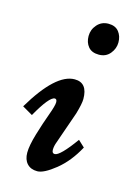

<svg xmlns="http://www.w3.org/2000/svg" viewBox="-90 -534 411 590"><g transform="rotate(15 115.0 -239.5)"><path d="M82 -222.2Q64.9 -222.2 26.9 -154.8L-5.9 -173.8Q65.9 -294.9 126 -294.9Q167 -294.9 167 -243.2Q167 -228 157.2 -194.8L122.1 -94.2Q116.7 -80.1 116.7 -68.6Q116.7 -57.1 125.5 -57.1Q142.1 -57.1 186.5 -118.7L207 -99.6Q180.7 -50.8 144.3 -21.5Q107.9 7.8 87.2 7.8Q66.4 7.8 54.7 -4.9Q43 -17.6 43 -39.8Q43 -62 54.4 -100.3Q65.9 -138.7 77.4 -169.9Q88.9 -201.2 88.9 -211.7Q88.9 -222.2 82 -222.2ZM226.1 -439.2Q226.1 -419.4 212.9 -403.3Q199.7 -387.2 177.2 -387.2Q154.8 -387.2 143.6 -400.6Q132.3 -414.1 132.3 -434.6Q132.3 -455.1 146.2 -470.9Q160.2 -486.8 182.1 -486.8Q204.1 -486.8 215.1 -472.9Q226.1 -459 226.1 -439.2Z"/></g></svg>

Font: Niconne
Style: Regular
Weight: 400
Designer: Vernon Adams
Foundry: Vernon Adams
Version: Version 1.002